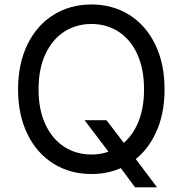

<svg xmlns="http://www.w3.org/2000/svg" viewBox="-20 -757 805 846"><path d="M449.2 -227.5 530.3 -121.1 550.8 -92.8 671.9 68.4H575.2L496.1 -38.1L475.6 -65.4L352.5 -227.5ZM59.6 -363.3Q59.6 -476.6 101.1 -561.3Q142.6 -646 216.1 -691.7Q289.6 -737.3 382.8 -737.3Q476.1 -737.3 549.3 -691.7Q622.6 -646 663.8 -561.3Q705.1 -476.6 705.1 -363.3Q705.1 -250.5 663.8 -165.8Q622.6 -81.1 549.3 -35.6Q476.1 9.8 382.8 9.8Q289.6 9.8 216.1 -35.6Q142.6 -81.1 101.1 -165.8Q59.6 -250.5 59.6 -363.3ZM614.7 -363.3Q614.7 -454.1 584.5 -519.3Q554.2 -584.5 501.5 -617.9Q448.7 -651.4 382.8 -651.4Q316.4 -651.4 263.7 -617.7Q210.9 -584 180.4 -519Q149.9 -454.1 149.9 -363.3Q149.9 -272.9 180.4 -208.3Q210.9 -143.6 263.7 -109.9Q316.4 -76.2 382.8 -76.2Q448.7 -76.2 501.5 -109.6Q554.2 -143.1 584.5 -208Q614.7 -272.9 614.7 -363.3Z"/></svg>

Font: Raveo Variable
Style: Regular
Weight: 400
Designer: Jakub Foglar, Rasmus Andersson (Inter)
Foundry: Jakubfoglar.com
Version: Version 1.000;Glyphs 3.2.3 (3260)